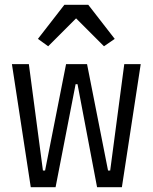

<svg xmlns="http://www.w3.org/2000/svg" viewBox="-20 -785 640 805"><path d="M109 0H213L297 -432H305L387 0H491L570 -516H501L442 -70H433L345 -516H257L169 -70H160L101 -516H30ZM250 -765 139 -622 182 -591 299 -708 416 -591 461 -622 350 -765Z"/></svg>

Font: IBM Plex Mono
Style: Regular
Weight: 400
Monospace: yes
Designer: Mike Abbink, Paul van der Laan, Pieter van Rosmalen
Foundry: Bold Monday
Version: Version 2.004